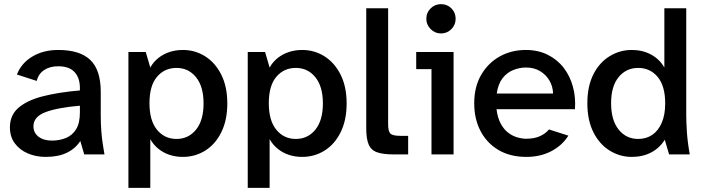

<svg xmlns="http://www.w3.org/2000/svg" viewBox="-20 -748 3409 930"><path d="M201 12Q154 12 114.5 -5Q75 -22 51.5 -54Q28 -86 28 -131Q28 -190 69.5 -226Q111 -262 187 -281.5Q263 -301 367 -310V-322Q367 -371 341 -399Q315 -427 262 -427Q221 -427 193.5 -408.5Q166 -390 158 -356L62 -387Q83 -442 136.5 -474Q190 -506 262 -506Q367 -506 417.5 -457.5Q468 -409 468 -303V-189Q468 -151 470.5 -116.5Q473 -82 477.5 -52.5Q482 -23 486 0H388L369 -65Q345 -28 303.5 -8Q262 12 201 12ZM232 -67Q269 -67 300 -80Q331 -93 349 -122.5Q367 -152 367 -204V-236Q260 -227 201 -205Q142 -183 142 -136Q142 -105 166.5 -86Q191 -67 232 -67Z M602 162V-496H686L708 -421Q723 -448 747 -467Q771 -486 801 -496Q831 -506 866 -506Q925 -506 974 -475Q1023 -444 1052 -386Q1081 -328 1081 -247Q1081 -166 1052 -107.5Q1023 -49 974 -18.5Q925 12 866 12Q831 12 801 2Q771 -8 747 -27.5Q723 -47 708 -74V162ZM835 -75Q893 -75 929.5 -120Q966 -165 966 -247Q966 -329 929.5 -374Q893 -419 835 -419Q777 -419 740.5 -376Q704 -333 704 -248Q704 -164 740.5 -119.5Q777 -75 835 -75Z M1180 162V-496H1264L1286 -421Q1301 -448 1325 -467Q1349 -486 1379 -496Q1409 -506 1444 -506Q1503 -506 1552 -475Q1601 -444 1630 -386Q1659 -328 1659 -247Q1659 -166 1630 -107.5Q1601 -49 1552 -18.5Q1503 12 1444 12Q1409 12 1379 2Q1349 -8 1325 -27.5Q1301 -47 1286 -74V162ZM1413 -75Q1471 -75 1507.5 -120Q1544 -165 1544 -247Q1544 -329 1507.5 -374Q1471 -419 1413 -419Q1355 -419 1318.5 -376Q1282 -333 1282 -248Q1282 -164 1318.5 -119.5Q1355 -75 1413 -75Z M1888 0Q1837 0 1807.5 -10Q1778 -20 1766 -47.5Q1754 -75 1754 -125V-708H1860V-145Q1860 -112 1871 -101Q1882 -90 1920 -90H1957V0Z M2070 0V-413H1996V-496H2177V0ZM2116 -586Q2087 -586 2066 -607Q2045 -628 2045 -657Q2045 -687 2066 -707.5Q2087 -728 2116 -728Q2146 -728 2166.5 -707.5Q2187 -687 2187 -657Q2187 -628 2166.5 -607Q2146 -586 2116 -586Z M2530 12Q2451 12 2394.5 -21.5Q2338 -55 2307.5 -113.5Q2277 -172 2277 -248Q2277 -327 2310.5 -385Q2344 -443 2400.5 -474.5Q2457 -506 2527 -506Q2586 -506 2632.5 -483Q2679 -460 2710 -420Q2741 -380 2755 -328.5Q2769 -277 2765 -219H2385Q2390 -178 2405 -150Q2420 -122 2440.5 -106Q2461 -90 2484.5 -83Q2508 -76 2529 -76Q2568 -76 2595.5 -88.5Q2623 -101 2639 -121L2733 -91Q2703 -43 2650 -15.5Q2597 12 2530 12ZM2386 -295H2659Q2658 -329 2641.5 -357.5Q2625 -386 2596 -403.5Q2567 -421 2528 -421Q2497 -421 2466.5 -409Q2436 -397 2414.5 -369.5Q2393 -342 2386 -295Z M3040 12Q2982 12 2932.5 -19Q2883 -50 2854 -108Q2825 -166 2825 -248Q2825 -330 2854 -387.5Q2883 -445 2932.5 -475.5Q2982 -506 3040 -506Q3093 -506 3134 -483.5Q3175 -461 3198 -421V-708H3304V-189Q3304 -160 3307 -111Q3310 -62 3321 0H3221L3200 -71Q3175 -31 3134 -9.5Q3093 12 3040 12ZM3071 -75Q3110 -75 3139 -94.5Q3168 -114 3185 -152.5Q3202 -191 3202 -247Q3202 -332 3165.5 -375.5Q3129 -419 3071 -419Q3013 -419 2976.5 -374.5Q2940 -330 2940 -248Q2940 -166 2976.5 -120.5Q3013 -75 3071 -75Z"/></svg>

Font: Atkinson Hyperlegible Next Medium
Style: Regular
Weight: 500
Designer: Elliott Scott, Megan Eiswerth, Linus Boman, Theodore Petrosky, Letters from Sweden
Foundry: Applied Design Works, Letters from Sweden
Version: Version 2.001